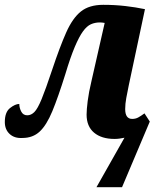

<svg xmlns="http://www.w3.org/2000/svg" viewBox="-20 -566 661 796"><path d="M496 5Q486 7 476 8.5Q466 10 455 10Q401 10 370 -16Q339 -42 339 -91Q339 -111 343.5 -147Q348 -183 359 -229L414 -471Q402 -473 394 -473Q374 -473 357 -465.5Q340 -458 324 -436Q308 -414 290 -371.5Q272 -329 251 -259Q221 -163 197 -105Q173 -47 144.5 -20.5Q116 6 73 6Q40 8 20 -10.5Q0 -29 0 -60Q0 -101 21.5 -118Q43 -135 60 -135Q60 -119 68 -103.5Q76 -88 93 -88Q109 -88 122.5 -101.5Q136 -115 152.5 -155Q169 -195 196 -276Q228 -372 254.5 -431.5Q281 -491 315.5 -518.5Q350 -546 408 -546Q456 -546 499.5 -541Q543 -536 581 -528L514 -213Q508 -184 503.5 -159.5Q499 -135 499 -114Q499 -73 528 -73Q542 -73 553 -79Q564 -85 579 -96L601 -62L486 210H380Z"/></svg>

Font: Noto Serif Condensed ExtraBold
Style: Italic
Weight: 800
Width: 3
Italic angle: -12°
Designer: Monotype Design Team
Foundry: Monotype Imaging Inc.
Version: Version 2.014; ttfautohint (v1.8.4.7-5d5b)